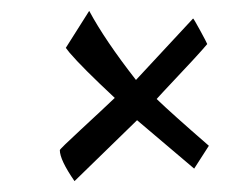

<svg xmlns="http://www.w3.org/2000/svg" viewBox="-20 -533 438 353"><path d="M337 -223 232 -312 117 -200Q90 -239 90 -257Q90 -259 129.5 -295.5Q169 -332 191 -353Q131 -409 108 -436L101 -445L144 -513Q173 -459 230 -386L335 -499Q336 -499 348 -477Q360 -455 361 -452Q348 -436 279 -363L268 -351Q296 -324 364 -265Z"/></svg>

Font: Mr Bedfort
Style: Regular
Weight: 400
Designer: Alejandro Paul
Foundry: Alejandro Paul
Version: Version 1.000